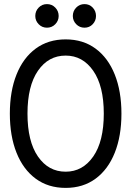

<svg xmlns="http://www.w3.org/2000/svg" viewBox="-20 -904 640 936"><path d="M300 12Q215 12 154 -33Q93 -78 60.5 -159.5Q28 -241 28 -350Q28 -459 60.5 -540.5Q93 -622 154 -667Q215 -712 300 -712Q385 -712 446 -667Q507 -622 539.5 -540.5Q572 -459 572 -350Q572 -241 539.5 -159.5Q507 -78 446 -33Q385 12 300 12ZM300 -67Q383 -67 434.5 -141Q486 -215 486 -350Q486 -485 434.5 -559Q383 -633 300 -633Q216 -633 165 -559Q114 -485 114 -350Q114 -215 165 -141Q216 -67 300 -67ZM392 -769Q368 -769 351.5 -786Q335 -803 335 -826Q335 -850 351.5 -867Q368 -884 392 -884Q416 -884 432 -867Q448 -850 448 -826Q448 -803 432 -786Q416 -769 392 -769ZM209 -769Q185 -769 168.5 -786Q152 -803 152 -826Q152 -850 168.5 -867Q185 -884 209 -884Q233 -884 249.5 -867Q266 -850 266 -826Q266 -803 249.5 -786Q233 -769 209 -769Z"/></svg>

Font: DM Mono
Style: Regular
Weight: 400
Designer: Colophon Foundry
Foundry: Colophon Foundry
Version: Version 1.000; ttfautohint (v1.8.2.53-6de2)